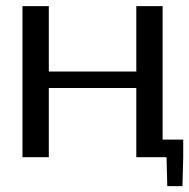

<svg xmlns="http://www.w3.org/2000/svg" viewBox="-20 -519 625 634"><path d="M54.2 0V-498.8H141.2V-229.6L63.1 -282.9H503.9L430.1 -229.6V-498.8H517V0H430.1V-281.4L503.9 -228.5H63.1L141.2 -281.4V0ZM477.3 0V-58H585V0ZM585 0 582.5 95.6H532.4L529.9 0Z"/></svg>

Font: Russolo 10pt ExtraLight
Style: Regular
Weight: 200
Designer: Micah Stupak-Hahn
Version: Version 1.000